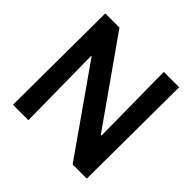

<svg xmlns="http://www.w3.org/2000/svg" viewBox="-176 -868 1035 1035"><g transform="rotate(45 342.0 -350.0)"><path d="M58.1 0 62 -700.2H169.9L507.8 -220.2H513.2L507.8 -700.2H625L621.1 0H513.2L173.8 -483.9H169.9L175.8 0Z"/></g></svg>

Font: LT Hoop SemBd
Style: Regular
Weight: 600
Designer: Daniel Lyons
Foundry: LyonsType
Version: Version 1.000